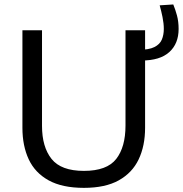

<svg xmlns="http://www.w3.org/2000/svg" viewBox="-20 -852 840 882"><path d="M365.5 11Q266 11 203.5 -23.5Q141 -58 112 -120Q83 -182 83 -265V-713H173V-274Q173 -177 216.8 -122Q260.5 -67 365.5 -67Q471 -67 513.8 -121.8Q556.5 -176.5 556.5 -275V-713H646.5V-265Q646.5 -182 617 -120Q587.5 -58 525.5 -23.5Q463.5 11 365.5 11ZM630.5 -574 614 -623Q664 -623 689.2 -635.8Q714.5 -648.5 723.5 -670.2Q732.5 -692 732.5 -719Q732.5 -744.5 726.5 -773.8Q720.5 -803 713.5 -827.5L776 -831.5Q785.5 -808.5 793 -780.8Q800.5 -753 800.5 -719Q800.5 -651.5 757.8 -612.8Q715 -574 630.5 -574Z"/></svg>

Font: Heraclito
Style: Regular
Weight: 400
Designer: Kostas Bartsokas (font) & Cristiano Sobral (main changes)
Foundry: Kostas Bartsokas (font) & Cristiano Sobral (main changes)
Version: Version 1.00;July 8, 2020;FontCreator 13.0.0.2655 64-bit